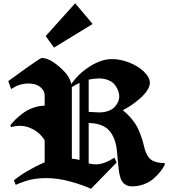

<svg xmlns="http://www.w3.org/2000/svg" viewBox="-20 -1175 1067 1186"><path d="M552.2 -1026.9 313.5 -880.9 262.2 -952.1 444.3 -1154.8ZM269 -74.7Q214.4 -74.7 174.8 -66.4Q135.3 -58.1 77.1 -33.2L65.9 -61Q138.7 -120.6 255.9 -172.9V-308.1Q225.6 -358.9 169.2 -383.5Q112.8 -408.2 48.8 -390.1L43.9 -400.9Q55.7 -417 73.5 -434.8Q91.3 -452.6 118.7 -473.6Q146 -494.6 182.4 -508.3Q218.8 -522 255.9 -522V-585.9Q255.9 -614.7 229.2 -637Q202.6 -659.2 155.8 -659.2Q132.3 -659.2 111.1 -653.6Q89.8 -647.9 77.6 -641.8Q65.4 -635.7 48.8 -625L30.8 -673.8Q66.9 -700.7 148.4 -758.8Q230 -816.9 237.8 -816.9Q271.5 -816.9 310.3 -790.5Q349.1 -764.2 383.8 -726.1Q411.1 -696.3 420.4 -655.8Q465.3 -721.2 536.4 -765.6Q607.4 -810.1 670.9 -810.1Q724.6 -810.1 779.3 -788.3Q834 -766.6 869.4 -732.2Q904.8 -697.8 905.8 -664.1Q905.8 -644.5 892.3 -621.8Q878.9 -599.1 859.1 -580.1Q839.4 -561 815.2 -542.7Q791 -524.4 772 -512.7Q752.9 -501 738.8 -494.1Q772.9 -466.3 797.6 -435.1Q822.3 -403.8 834.2 -376.7Q846.2 -349.6 855.5 -322Q864.7 -294.4 869.4 -272.2Q874 -250 882.8 -230Q891.6 -210 903.8 -196.8Q916 -183.6 939.2 -175.8Q962.4 -168 997.1 -168V-155.8Q986.3 -134.8 969.7 -114Q953.1 -93.3 928.7 -71.8Q904.3 -50.3 869.6 -37.1Q835 -23.9 796.4 -23.9Q768.6 -23.9 751 -37.1Q733.4 -50.3 725.3 -73Q717.3 -95.7 713.6 -124.8Q710 -153.8 707.5 -186.3Q705.1 -218.8 701.4 -251Q697.8 -283.2 687 -312.5Q676.3 -341.8 658.2 -364.5Q640.1 -387.2 607.2 -400.9Q574.2 -414.6 527.8 -415V-165.5Q547.9 -159.7 571.8 -159.7Q623 -159.7 687 -201.2L700.2 -170.9L542 -8.8Q492.2 -32.2 415 -53.5Q337.9 -74.7 269 -74.7ZM423.3 -636.7Q423.8 -631.8 423.8 -621.1V-194.8Q454.1 -191.9 471.2 -187V-663.1Q447.3 -651.9 423.3 -636.7ZM527.8 -683.1V-483.9Q582.5 -480.5 592.3 -480.5Q624.5 -480.5 649.7 -490Q674.8 -499.5 688.7 -514.6Q702.6 -529.8 709.7 -546.4Q716.8 -563 716.8 -579.6Q716.8 -587.4 714.6 -598.6Q712.4 -609.9 704.6 -626.7Q696.8 -643.6 684.1 -657.2Q671.4 -670.9 647.2 -680.7Q623 -690.4 591.8 -690.4Q560.5 -690.4 527.8 -683.1Z"/></svg>

Font: KJV1611
Style: Regular
Weight: 400
Version: Version 3.6.1